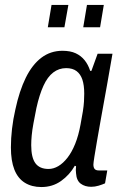

<svg xmlns="http://www.w3.org/2000/svg" viewBox="-20 -743 487 775"><path d="M147 12Q108 12 80 -5.5Q52 -23 38 -58.5Q24 -94 24 -148Q24 -184 28.5 -223Q33 -262 42 -301Q58 -376 84 -429Q110 -482 147 -510Q184 -538 232 -538Q264 -538 285.5 -528Q307 -518 321.5 -500Q336 -482 344 -457H349L374 -526H434L412 -400Q407 -372 400 -333.5Q393 -295 385.5 -253Q378 -211 371.5 -173.5Q365 -136 361 -110.5Q357 -85 357 -79Q357 -67 362 -61Q367 -55 379 -55H413L404 -3Q393 2 378 6.5Q363 11 348 11Q323 11 306 -1.5Q289 -14 287 -43Q286 -49 286 -56.5Q286 -64 287 -72L282 -74Q261 -37 226.5 -12.5Q192 12 147 12ZM176 -61Q196 -61 215.5 -72.5Q235 -84 252.5 -106.5Q270 -129 283.5 -162.5Q297 -196 305 -240Q311 -271 314.5 -293.5Q318 -316 319 -333Q320 -350 320 -365Q320 -399 312.5 -421.5Q305 -444 289 -456Q273 -468 247 -468Q218 -468 195 -450.5Q172 -433 155.5 -397Q139 -361 127 -307Q120 -272 115 -245Q110 -218 108 -196.5Q106 -175 106 -157Q106 -107 123 -84Q140 -61 176 -61ZM173 -633 188 -723H256L240 -633ZM316 -633 331 -723H399L384 -633Z"/></svg>

Font: Archivo Condensed
Style: Italic
Weight: 400
Width: 3
Italic angle: -10°
Designer: Hector Gatti
Foundry: Omnibus-Type
Version: Version 2.001